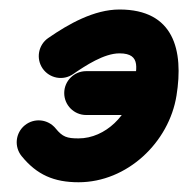

<svg xmlns="http://www.w3.org/2000/svg" viewBox="-20 -329 387 394"><path d="M156.8 -93C203.1 -93 249.5 -93 295.8 -93C320.7 -93 340.8 -113.1 340.8 -138C340.8 -162.9 320.7 -183 295.8 -183C249.5 -183 203.1 -183 156.8 -183C132 -183 111.8 -162.9 111.8 -138C111.8 -113.1 132 -93 156.8 -93ZM130.1 -177C155.5 -194.4 193.5 -219.5 225.2 -219.5C272 -219.5 259.5 -185.1 253.4 -147.1C244.9 -94.4 196.8 -45 141.2 -45C117.4 -45 108.4 -48 94.2 -65.4C78.5 -84.7 50.2 -87.6 30.9 -71.9C11.6 -56.2 8.7 -27.9 24.4 -8.6C55.7 29.9 91.1 45 141.2 45C240.8 45 326.8 -36.6 342.2 -132.9C357.1 -225.8 337 -309.5 225.2 -309.5C173.1 -309.5 120.8 -279.9 79 -251C58.6 -236.9 53.4 -208.9 67.5 -188.4C81.7 -168 109.7 -162.8 130.1 -177Z"/></svg>

Font: FRB American Cursive Guidelines Arrows Black
Style: Bold Italic
Weight: 900
Italic angle: -25°
Version: Version 2.0;Modular Font Editor K font №1